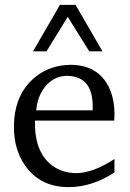

<svg xmlns="http://www.w3.org/2000/svg" viewBox="-20 -756 531 785"><path d="M37 -237Q37 -369 123 -440Q184 -490 268 -491Q377 -491 423 -404Q447 -357 448 -294Q448 -274 447 -263H123V-252Q123 -123 204 -72Q242 -49 291 -48Q362 -49 448 -106V-51Q357 9 260 9Q144 9 82 -80Q37 -145 37 -237ZM128 -305H359V-321Q359 -431 276 -444Q265 -446 255 -446Q192 -446 154 -387Q132 -351 128 -305ZM115 -546 225 -736H289L399 -546H345L257 -687L170 -546Z"/></svg>

Font: Khartiya
Style: Regular
Weight: 500
Version: Version 1.0.1